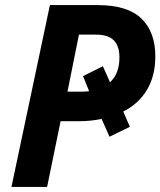

<svg xmlns="http://www.w3.org/2000/svg" viewBox="-20 -734 630 754"><path d="M176 -714H363Q481 -714 535.5 -661Q590 -608 590 -513Q590 -436 557 -381Q524 -326 464 -296L490 -236L410 -197L379 -267Q337 -258 289 -258H218L165 0H25ZM299 -374Q320 -374 330 -376L306 -435L384 -474L412 -411Q449 -445 449 -508Q449 -554 426.5 -576Q404 -598 357 -598H290L245 -374Z"/></svg>

Font: Noto Sans Display
Style: Bold Italic
Weight: 700
Italic angle: -12°
Designer: Monotype Design team
Foundry: Monotype Imaging Inc.
Version: Version 1.000